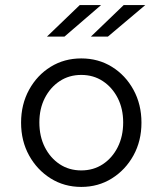

<svg xmlns="http://www.w3.org/2000/svg" viewBox="-20 -726 640 756"><path d="M300 10Q233 10 179.5 -23.5Q126 -57 94.5 -114Q63 -171 63 -243Q63 -315 94.5 -372.5Q126 -430 179.5 -463Q233 -496 300 -496Q367 -496 420.5 -463Q474 -430 505.5 -372.5Q537 -315 537 -243Q537 -171 505.5 -114Q474 -57 420.5 -23.5Q367 10 300 10ZM300 -55Q348 -55 385 -79.5Q422 -104 443.5 -146.5Q465 -189 465 -244Q465 -298 443.5 -340Q422 -382 385 -406.5Q348 -431 300 -431Q252 -431 215 -406.5Q178 -382 156.5 -340Q135 -298 135 -244Q135 -189 156.5 -146.5Q178 -104 215 -79.5Q252 -55 300 -55ZM165 -582 294 -706H378L234 -582ZM338 -582 467 -706H552L405 -582Z"/></svg>

Font: Red Hat Mono
Style: Regular
Weight: 400
Designer: Pentagram, MCKL
Foundry: Pentagram, MCKL
Version: Version 1.023